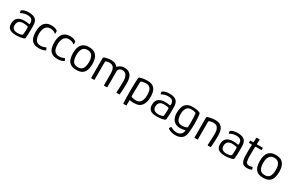

<svg xmlns="http://www.w3.org/2000/svg" viewBox="180 -1992 5387 3544"><g transform="rotate(30 2873.0 -220.0)"><path d="M232 8Q183 8 141.5 -3.5Q100 -15 75 -46.5Q50 -78 50 -138Q50 -189 67 -221.5Q84 -254 112 -271.5Q140 -289 172 -296Q204 -303 233 -303Q263 -303 292 -300Q321 -297 339 -293Q353 -290 353 -313Q353 -373 323.5 -397.5Q294 -422 231 -422Q192 -422 158 -411Q124 -400 102 -386Q96 -382 93 -383Q90 -384 90 -389L84 -427Q83 -433 84.5 -435.5Q86 -438 90 -441Q114 -458 150.5 -467.5Q187 -477 232 -477Q296 -477 334 -462Q372 -447 391 -422Q410 -397 416.5 -364.5Q423 -332 423 -296Q424 -247 423.5 -205Q423 -163 421 -122.5Q419 -82 415 -39Q414 -32 409.5 -26.5Q405 -21 391 -15Q376 -10 356 -5.5Q336 -1 314 2Q292 5 271 6.5Q250 8 232 8ZM237 -41Q246 -41 262.5 -42Q279 -43 297 -47Q315 -51 328 -57.5Q341 -64 343 -74Q347 -104 349 -144Q351 -184 350 -219Q350 -239 336 -243Q323 -247 294 -250.5Q265 -254 231 -254Q216 -254 196.5 -249Q177 -244 160 -232Q143 -220 131.5 -197Q120 -174 120 -138Q120 -104 135 -82.5Q150 -61 176.5 -51Q203 -41 237 -41Z M718 6Q658 6 618.5 -12.5Q579 -31 557 -64Q535 -97 526.5 -140.5Q518 -184 518 -235Q518 -282 527 -325.5Q536 -369 558 -403.5Q580 -438 619 -458Q658 -478 717 -478Q759 -478 789.5 -469.5Q820 -461 841 -443Q846 -438 847.5 -435.5Q849 -433 849 -427V-383Q849 -377 845 -376.5Q841 -376 837 -380Q817 -400 786 -409Q755 -418 724 -418Q686 -418 659.5 -402Q633 -386 618 -359Q603 -332 596 -299.5Q589 -267 589 -234Q589 -179 602 -137.5Q615 -96 644.5 -73.5Q674 -51 722 -51Q753 -51 778 -57.5Q803 -64 826 -75Q836 -80 840 -71L855 -39Q858 -34 856.5 -31.5Q855 -29 851 -26Q827 -10 792 -2Q757 6 718 6Z M1113 6Q1053 6 1013.5 -12.5Q974 -31 952 -64Q930 -97 921.5 -140.5Q913 -184 913 -235Q913 -282 922 -325.5Q931 -369 953 -403.5Q975 -438 1014 -458Q1053 -478 1112 -478Q1154 -478 1184.5 -469.5Q1215 -461 1236 -443Q1241 -438 1242.5 -435.5Q1244 -433 1244 -427V-383Q1244 -377 1240 -376.5Q1236 -376 1232 -380Q1212 -400 1181 -409Q1150 -418 1119 -418Q1081 -418 1054.5 -402Q1028 -386 1013 -359Q998 -332 991 -299.5Q984 -267 984 -234Q984 -179 997 -137.5Q1010 -96 1039.5 -73.5Q1069 -51 1117 -51Q1148 -51 1173 -57.5Q1198 -64 1221 -75Q1231 -80 1235 -71L1250 -39Q1253 -34 1251.5 -31.5Q1250 -29 1246 -26Q1222 -10 1187 -2Q1152 6 1113 6Z M1517 6Q1436 6 1391 -25Q1346 -56 1328.5 -111Q1311 -166 1311 -237Q1311 -307 1330.5 -361.5Q1350 -416 1395 -447Q1440 -478 1517 -478Q1595 -478 1640 -447Q1685 -416 1704.5 -361.5Q1724 -307 1724 -237Q1724 -167 1706.5 -112Q1689 -57 1644.5 -25.5Q1600 6 1517 6ZM1517 -51Q1592 -51 1621.5 -99.5Q1651 -148 1651 -236Q1651 -324 1619 -371Q1587 -418 1517 -418Q1448 -418 1415.5 -371Q1383 -324 1383 -236Q1383 -147 1413 -99Q1443 -51 1517 -51Z M1839 0Q1831 0 1831 -8V-421Q1831 -434 1835.5 -440Q1840 -446 1850 -450Q1863 -455 1885.5 -461Q1908 -467 1934.5 -471.5Q1961 -476 1984 -476Q2041 -476 2076.5 -458.5Q2112 -441 2134 -411Q2148 -432 2169.5 -446Q2191 -460 2215.5 -468Q2240 -476 2264 -476Q2338 -476 2378.5 -446Q2419 -416 2435 -365.5Q2451 -315 2451 -252Q2451 -201 2449 -154.5Q2447 -108 2444.5 -71Q2442 -34 2439 -8Q2439 -3 2437 -1.5Q2435 0 2431 0H2377Q2372 0 2370.5 -2.5Q2369 -5 2369 -11Q2371 -29 2372.5 -68.5Q2374 -108 2375.5 -158Q2377 -208 2377 -256Q2377 -284 2371.5 -312.5Q2366 -341 2353 -364.5Q2340 -388 2318 -402.5Q2296 -417 2263 -417Q2224 -417 2199.5 -396.5Q2175 -376 2175 -339Q2175 -287 2175.5 -244Q2176 -201 2176 -163.5Q2176 -126 2175.5 -89Q2175 -52 2175 -10Q2175 0 2165 0H2112Q2104 0 2104 -8V-253Q2104 -302 2093 -339Q2082 -376 2056.5 -396.5Q2031 -417 1985 -417Q1966 -417 1949 -413.5Q1932 -410 1918 -405Q1902 -399 1902 -382V-9Q1902 0 1894 0Z M2580 105Q2577 45 2575.5 -31Q2574 -107 2575 -200Q2575 -238 2576 -279.5Q2577 -321 2579 -361Q2581 -401 2584 -434Q2585 -441 2589 -446.5Q2593 -452 2606 -456Q2637 -467 2677.5 -473.5Q2718 -480 2766 -480Q2862 -480 2910 -423.5Q2958 -367 2958 -246Q2958 -198 2948.5 -155Q2939 -112 2918.5 -78.5Q2898 -45 2866.5 -24.5Q2835 -4 2790 0Q2772 3 2748 3.5Q2724 4 2701 2Q2678 0 2664 -4Q2657 -6 2653.5 -5.5Q2650 -5 2650 1Q2650 8 2649.5 24.5Q2649 41 2649.5 61Q2650 81 2650 99Q2651 105 2650.5 109Q2650 113 2641 113H2590Q2585 113 2582.5 110.5Q2580 108 2580 105ZM2648 -87Q2648 -78 2653 -75Q2658 -72 2663 -70Q2684 -64 2711 -60.5Q2738 -57 2758 -57Q2778 -57 2800.5 -64.5Q2823 -72 2842 -92Q2861 -112 2873.5 -149Q2886 -186 2886 -246Q2886 -347 2852.5 -385.5Q2819 -424 2763 -424Q2737 -424 2712 -419.5Q2687 -415 2667 -408Q2662 -406 2658 -402.5Q2654 -399 2654 -394Q2652 -369 2651 -335Q2650 -301 2649 -263.5Q2648 -226 2647.5 -190.5Q2647 -155 2647 -127.5Q2647 -100 2648 -87Z M3232 8Q3183 8 3141.5 -3.5Q3100 -15 3075 -46.5Q3050 -78 3050 -138Q3050 -189 3067 -221.5Q3084 -254 3112 -271.5Q3140 -289 3172 -296Q3204 -303 3233 -303Q3263 -303 3292 -300Q3321 -297 3339 -293Q3353 -290 3353 -313Q3353 -373 3323.5 -397.5Q3294 -422 3231 -422Q3192 -422 3158 -411Q3124 -400 3102 -386Q3096 -382 3093 -383Q3090 -384 3090 -389L3084 -427Q3083 -433 3084.5 -435.5Q3086 -438 3090 -441Q3114 -458 3150.5 -467.5Q3187 -477 3232 -477Q3296 -477 3334 -462Q3372 -447 3391 -422Q3410 -397 3416.5 -364.5Q3423 -332 3423 -296Q3424 -247 3423.5 -205Q3423 -163 3421 -122.5Q3419 -82 3415 -39Q3414 -32 3409.5 -26.5Q3405 -21 3391 -15Q3376 -10 3356 -5.5Q3336 -1 3314 2Q3292 5 3271 6.5Q3250 8 3232 8ZM3237 -41Q3246 -41 3262.5 -42Q3279 -43 3297 -47Q3315 -51 3328 -57.5Q3341 -64 3343 -74Q3347 -104 3349 -144Q3351 -184 3350 -219Q3350 -239 3336 -243Q3323 -247 3294 -250.5Q3265 -254 3231 -254Q3216 -254 3196.5 -249Q3177 -244 3160 -232Q3143 -220 3131.5 -197Q3120 -174 3120 -138Q3120 -104 3135 -82.5Q3150 -61 3176.5 -51Q3203 -41 3237 -41Z M3521 -242Q3522 -309 3539.5 -362.5Q3557 -416 3602 -447Q3647 -478 3727 -478Q3766 -478 3804 -472Q3842 -466 3871 -454Q3886 -449 3891 -439Q3896 -429 3898 -408Q3907 -336 3908.5 -236.5Q3910 -137 3897 -29Q3887 57 3836.5 96.5Q3786 136 3697 136Q3662 136 3621 126Q3580 116 3547 92Q3541 87 3539.5 83.5Q3538 80 3541 76Q3544 71 3549 61.5Q3554 52 3557 47Q3561 41 3564.5 40.5Q3568 40 3572 44Q3588 53 3608.5 61.5Q3629 70 3652 75.5Q3675 81 3697 81Q3725 81 3751.5 71Q3778 61 3797.5 39Q3817 17 3823 -21Q3823 -23 3823.5 -24.5Q3824 -26 3824 -28Q3825 -35 3820.5 -36Q3816 -37 3807 -35Q3789 -30 3763.5 -25.5Q3738 -21 3714 -21Q3652 -21 3608.5 -47.5Q3565 -74 3542.5 -123.5Q3520 -173 3521 -242ZM3594 -250Q3594 -200 3606 -161Q3618 -122 3646.5 -100Q3675 -78 3724 -78Q3746 -78 3768 -81Q3790 -84 3807 -91Q3831 -100 3832 -117Q3835 -145 3835 -181.5Q3835 -218 3834.5 -256.5Q3834 -295 3832.5 -328Q3831 -361 3828 -383Q3828 -390 3825 -399Q3822 -408 3811 -413Q3799 -419 3775.5 -422.5Q3752 -426 3726 -426Q3677 -426 3648.5 -404Q3620 -382 3607.5 -342Q3595 -302 3594 -250Z M4041 0Q4033 0 4033 -8Q4033 -114 4033 -220Q4033 -326 4033 -433Q4033 -439 4037 -443.5Q4041 -448 4055 -453Q4068 -457 4093.5 -462.5Q4119 -468 4148.5 -473Q4178 -478 4203 -478Q4280 -478 4321.5 -448Q4363 -418 4379 -366.5Q4395 -315 4395 -253Q4395 -207 4393 -160.5Q4391 -114 4388.5 -75Q4386 -36 4384 -13Q4383 -4 4380.5 -2Q4378 0 4369 0H4326Q4318 0 4315 -2.5Q4312 -5 4313 -12Q4313 -18 4314.5 -44Q4316 -70 4318 -106.5Q4320 -143 4321.5 -182.5Q4323 -222 4323 -255Q4323 -309 4310 -345Q4297 -381 4270.5 -399Q4244 -417 4202 -417Q4180 -417 4159 -413Q4138 -409 4121 -403Q4115 -402 4109.5 -396.5Q4104 -391 4104 -378Q4104 -322 4104 -260Q4104 -198 4104 -134.5Q4104 -71 4104 -8Q4104 0 4097 0Z M4684 8Q4635 8 4593.5 -3.5Q4552 -15 4527 -46.5Q4502 -78 4502 -138Q4502 -189 4519 -221.5Q4536 -254 4564 -271.5Q4592 -289 4624 -296Q4656 -303 4685 -303Q4715 -303 4744 -300Q4773 -297 4791 -293Q4805 -290 4805 -313Q4805 -373 4775.5 -397.5Q4746 -422 4683 -422Q4644 -422 4610 -411Q4576 -400 4554 -386Q4548 -382 4545 -383Q4542 -384 4542 -389L4536 -427Q4535 -433 4536.5 -435.5Q4538 -438 4542 -441Q4566 -458 4602.5 -467.5Q4639 -477 4684 -477Q4748 -477 4786 -462Q4824 -447 4843 -422Q4862 -397 4868.5 -364.5Q4875 -332 4875 -296Q4876 -247 4875.5 -205Q4875 -163 4873 -122.5Q4871 -82 4867 -39Q4866 -32 4861.5 -26.5Q4857 -21 4843 -15Q4828 -10 4808 -5.5Q4788 -1 4766 2Q4744 5 4723 6.5Q4702 8 4684 8ZM4689 -41Q4698 -41 4714.5 -42Q4731 -43 4749 -47Q4767 -51 4780 -57.5Q4793 -64 4795 -74Q4799 -104 4801 -144Q4803 -184 4802 -219Q4802 -239 4788 -243Q4775 -247 4746 -250.5Q4717 -254 4683 -254Q4668 -254 4648.5 -249Q4629 -244 4612 -232Q4595 -220 4583.5 -197Q4572 -174 4572 -138Q4572 -104 4587 -82.5Q4602 -61 4628.5 -51Q4655 -41 4689 -41Z M5155 0Q5093 0 5063 -26.5Q5033 -53 5024 -101Q5015 -143 5015 -189.5Q5015 -236 5015 -285Q5015 -319 5015.5 -350Q5016 -381 5018 -413Q5018 -422 5010 -422H4959Q4955 -422 4953 -424Q4951 -426 4951 -430V-464Q4951 -468 4953 -470Q4955 -472 4960 -472H5011Q5016 -472 5018 -474.5Q5020 -477 5020 -484L5025 -569Q5025 -576 5031 -576H5087Q5090 -576 5092.5 -574Q5095 -572 5095 -569L5091 -484Q5090 -477 5091.5 -474.5Q5093 -472 5098 -472H5215Q5220 -472 5221.5 -470.5Q5223 -469 5223 -463V-431Q5223 -427 5221 -424.5Q5219 -422 5214 -422H5098Q5094 -422 5091 -419.5Q5088 -417 5088 -411Q5087 -379 5086 -346Q5085 -313 5085 -279Q5085 -238 5085.5 -195.5Q5086 -153 5095 -113Q5101 -85 5117.5 -71Q5134 -57 5169 -57Q5183 -57 5197 -60.5Q5211 -64 5225 -68Q5232 -72 5234 -71Q5236 -70 5238 -64L5249 -31Q5251 -25 5247.5 -22Q5244 -19 5234 -14Q5223 -10 5207.5 -6.5Q5192 -3 5178 -1.5Q5164 0 5155 0Z M5499 6Q5418 6 5373 -25Q5328 -56 5310.5 -111Q5293 -166 5293 -237Q5293 -307 5312.5 -361.5Q5332 -416 5377 -447Q5422 -478 5499 -478Q5577 -478 5622 -447Q5667 -416 5686.5 -361.5Q5706 -307 5706 -237Q5706 -167 5688.5 -112Q5671 -57 5626.5 -25.5Q5582 6 5499 6ZM5499 -51Q5574 -51 5603.5 -99.5Q5633 -148 5633 -236Q5633 -324 5601 -371Q5569 -418 5499 -418Q5430 -418 5397.5 -371Q5365 -324 5365 -236Q5365 -147 5395 -99Q5425 -51 5499 -51Z"/></g></svg>

Font: Glory
Style: Regular
Weight: 400
Designer: Robert Leuschke
Foundry: Robert Leuschke
Version: Version 1.011